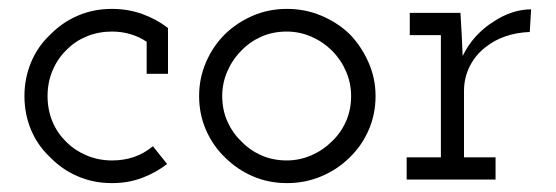

<svg xmlns="http://www.w3.org/2000/svg" viewBox="-20 -404 1250 432"><path d="M356 -35 324 -75Q305 -59 282 -51Q259 -43 232 -43Q202 -43 175.5 -54Q149 -65 130 -84Q109 -104 98 -130.5Q87 -157 87 -188Q87 -219 98.5 -246Q110 -273 131 -293Q150 -312 176 -322.5Q202 -333 232 -333Q254 -333 274 -327Q294 -321 310 -310V-238H358V-341Q332 -361 300 -372.5Q268 -384 232 -384Q190 -384 154.5 -368.5Q119 -353 93 -326Q65 -300 50 -264Q35 -228 35 -188Q35 -147 50 -111.5Q65 -76 93 -50Q119 -23 154.5 -7.5Q190 8 232 8Q268 8 299 -3.5Q330 -15 356 -35Z M767 -50Q794 -76 809.5 -111.5Q825 -147 825 -188Q825 -228 809 -264Q793 -300 767 -327Q740 -353 703.5 -368.5Q667 -384 626 -384Q584 -384 548.5 -368.5Q513 -353 486 -327Q459 -300 443.5 -264Q428 -228 428 -188Q428 -147 443.5 -111.5Q459 -76 486 -50Q513 -23 548.5 -7.5Q584 8 626 8Q667 8 703.5 -7.5Q740 -23 767 -50ZM523 -86Q503 -105 491.5 -131Q480 -157 480 -188Q480 -217 491.5 -243.5Q503 -270 523 -290Q542 -310 568 -321.5Q594 -333 625 -333Q654 -333 680.5 -321.5Q707 -310 727 -290Q747 -270 758.5 -243.5Q770 -217 770 -188Q770 -157 758.5 -131Q747 -105 727 -86Q707 -66 680.5 -54.5Q654 -43 625 -43Q594 -43 568 -54.5Q542 -66 523 -86Z M1095 0V-50H1024V-199Q1024 -230 1037.5 -256Q1051 -282 1074 -299Q1093 -314 1118 -322.5Q1143 -331 1172 -332L1175 -383Q1154 -383 1132.5 -376Q1111 -369 1090 -355Q1069 -342 1051 -322.5Q1033 -303 1021 -278Q1020 -297 1020 -300Q1020 -303 1019 -323L1016 -375H902V-325H972V-50H895V0Z"/></svg>

Font: Josefin Slab Medium
Style: Regular
Weight: 500
Designer: Santiago Orozco
Foundry: Typemade
Version: Version 2.000